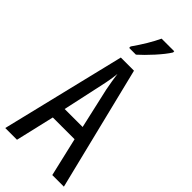

<svg xmlns="http://www.w3.org/2000/svg" viewBox="-296 -992 1042 1042"><g transform="rotate(45 225.0 -471.5)"><path d="M354 -934V-943H257C236 -898 206 -848 168 -794V-783H220C261 -819 329 -892 354 -934ZM361 0H450L274 -714H173L0 0H90L142 -223H309ZM240 -535 293 -301H155L206 -536C214 -571 220 -607 223 -638C227 -607 233 -572 240 -535Z"/></g></svg>

Font: Noto Sans Thai Looped ExtraCondensed
Style: Regular
Weight: 400
Width: 2
Designer: Sasikarn Vongin, Ben Mitchell
Foundry: The Fontpad Ltd
Version: Version 1.001